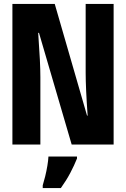

<svg xmlns="http://www.w3.org/2000/svg" viewBox="-20 -734 640 975"><path d="M43 0V-714H258L422 -147H425Q415 -288 415 -365V-714H557V0H344L178 -567H174Q180 -482 182.5 -430.5Q185 -379 185 -343V0ZM197 207Q203 188 209.5 161.5Q216 135 220.5 108Q225 81 226 61H371V71Q357 106 337 144Q317 182 289 221H197Z"/></svg>

Font: Noto Sans Mono ExtraBold
Style: Regular
Weight: 800
Designer: Monotype Design Team
Foundry: Monotype Imaging Inc.
Version: Version 2.014